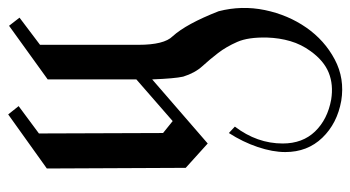

<svg xmlns="http://www.w3.org/2000/svg" viewBox="-215 -302 863 473"><g transform="rotate(-90 216.5 -65.5)"><path d="M409.5 -448.9 389.5 -474.7 257.4 -379.5V-161.1L154.7 -71.6L125.3 -95.3L124.2 -401.1L191.6 -451.1L171.1 -476.8L37.9 -381.6L39.5 -39.5L99.5 14.7L257.4 -122.1Q259.5 -66.8 264.2 -45.8Q273.2 -16.8 290 1.6Q306.8 20 322.4 40.3Q337.9 60.5 349.7 87.4Q361.6 114.2 360.5 161.1Q359.5 191.6 351.6 218.4Q343.7 245.3 326.8 268.4Q303.2 301.1 273.7 312.9Q244.2 324.7 207.9 318.9Q158.9 310 129.2 279.2Q99.5 248.4 99.5 199.5Q99.5 136.3 141.1 81.6L125.3 66.8Q103.2 101.1 90.8 137.9Q78.4 174.7 78.4 205.8Q78.4 260.5 113.7 297.1Q148.9 333.7 204.7 343.7Q259.5 352.6 306.6 327.6Q353.7 302.6 385 257.6Q416.3 212.6 428.2 155.5Q440 98.4 425.3 41.6Q394.2 -37.9 363.7 -71.6Q342.6 -92.6 342.6 -155.8V-398.4Z"/></g></svg>

Font: MM Bagan
Style: Regular
Weight: 400
Designer: Khon Soe Zaw Thu
Version: Version 1.00 July 10, 2016, initial release